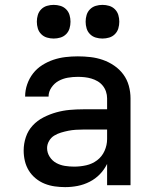

<svg xmlns="http://www.w3.org/2000/svg" viewBox="-20 -759 640 787"><path d="M247 8Q226 8 204.5 5Q183 2 163 -6Q143 -14 126 -28Q109 -42 98 -60Q87 -78 82 -99Q77 -120 77 -142Q77 -170 86 -197Q95 -224 114 -244.5Q133 -265 158.5 -278Q184 -291 211 -298.5Q238 -306 265.5 -308.5Q293 -311 321 -311H419V-356Q419 -370 414.5 -383.5Q410 -397 401 -408Q392 -419 380 -426Q368 -433 354.5 -437Q341 -441 327 -442.5Q313 -444 299 -444Q278 -444 258 -440.5Q238 -437 220.5 -427.5Q203 -418 191 -400.5Q179 -383 179 -363Q179 -363 179 -363Q179 -363 179 -363H83Q83 -363 83 -363Q83 -363 83 -364Q83 -389 91.5 -413.5Q100 -438 115.5 -458Q131 -478 153 -492Q175 -506 199 -514Q223 -522 248 -525Q273 -528 299 -528Q325 -528 351 -525Q377 -522 401.5 -513.5Q426 -505 448 -490Q470 -475 485.5 -454Q501 -433 508 -407.5Q515 -382 515 -356V0H419V-87Q407 -63 389 -44.5Q371 -26 347.5 -14Q324 -2 298.5 3Q273 8 247 8ZM284 -76Q309 -76 333.5 -81.5Q358 -87 378 -102Q398 -117 408.5 -140.5Q419 -164 419 -189V-228H321Q306 -228 290.5 -227Q275 -226 260 -223Q245 -220 230 -215.5Q215 -211 202 -203Q189 -195 181 -181Q173 -167 173 -152Q173 -133 183.5 -116.5Q194 -100 210.5 -91Q227 -82 246 -79Q265 -76 284 -76ZM400 -601Q386 -601 372.5 -605Q359 -609 349 -619Q339 -629 335 -642.5Q331 -656 331 -670Q331 -684 335 -697.5Q339 -711 349 -721Q359 -731 372.5 -735Q386 -739 400 -739Q414 -739 427.5 -735Q441 -731 451 -721Q461 -711 465 -697.5Q469 -684 469 -670Q469 -656 465 -642.5Q461 -629 451 -619Q441 -609 427.5 -605Q414 -601 400 -601ZM200 -601Q186 -601 172.5 -605Q159 -609 149 -619Q139 -629 135 -642.5Q131 -656 131 -670Q131 -684 135 -697.5Q139 -711 149 -721Q159 -731 172.5 -735Q186 -739 200 -739Q214 -739 227.5 -735Q241 -731 251 -721Q261 -711 265 -697.5Q269 -684 269 -670Q269 -656 265 -642.5Q261 -629 251 -619Q241 -609 227.5 -605Q214 -601 200 -601Z"/></svg>

Font: Zed Mono Medium Extended
Style: Regular
Weight: 500
Width: 7
Monospace: yes
Designer: Belleve Invis
Foundry: Belleve Invis
Version: Version 1.0.0; ttfautohint (v1.8.4)